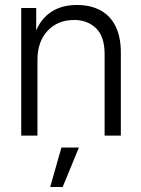

<svg xmlns="http://www.w3.org/2000/svg" viewBox="-20 -543 565 769"><path d="M399 0V-326Q399 -397 364.5 -430Q330 -463 277 -463Q211 -463 170.5 -419.5Q130 -376 130 -303V0H65V-511H125V-423H126Q146 -470 187 -496.5Q228 -523 288 -523Q343 -523 382.5 -501.5Q422 -480 443 -437.5Q464 -395 464 -332V0ZM181 206 226 48H296L231 206Z"/></svg>

Font: TikTok Sans 24pt Light
Style: Regular
Weight: 300
Version: Version 4.000